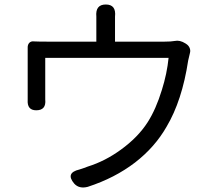

<svg xmlns="http://www.w3.org/2000/svg" viewBox="-20 -811 923 853"><path d="M310 5Q269 -43 333 -58Q355 -65 370 -71Q447 -95 517 -146Q593 -201 636 -268Q673 -326 699 -411Q722 -484 729 -554H455H181V-378Q181 -374 181 -369Q186 -321 141 -321Q100 -321 103 -367Q103 -375 103 -382V-555Q103 -576 103 -596Q102 -612 110 -620.5Q118 -629 132 -627Q150 -626 191 -626H408V-717Q408 -727 408 -737Q403 -791 450 -791Q497 -791 491 -737Q491 -727 491 -717V-626H711Q740 -626 756 -629Q779 -634 804 -618L807 -616Q818 -609 822.5 -598Q827 -587 824 -576Q818 -552 816 -542Q789 -364 720 -248Q668 -157 580 -89Q490 -20 370 19Q332 29 310 5Z"/></svg>

Font: GenSenRounded TW R
Style: Regular
Weight: 400
Version: Version 1.501;PS 1;hotconv 16.6.51;makeotf.lib2.5.65220